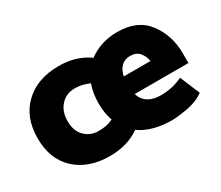

<svg xmlns="http://www.w3.org/2000/svg" viewBox="-95 -718 1087 946"><g transform="rotate(-30 448.0 -245.0)"><path d="M635 -501Q750 -501 806.5 -425.5Q863 -350 863 -248V-193H557Q568 -158 596 -140.5Q624 -123 666 -123Q699 -123 729.5 -129.5Q760 -136 791 -151L838 -38Q798 -9 741 1Q684 11 653 11Q599 11 552.5 -1.5Q506 -14 471 -39Q436 -14 393 -1.5Q350 11 301 11Q180 11 107 -56Q34 -123 34 -242Q34 -362 107 -431Q180 -500 301 -500Q352 -500 394.5 -487Q437 -474 471 -449Q504 -474 545.5 -487.5Q587 -501 635 -501ZM631 -367Q600 -367 580.5 -348Q561 -329 554 -295H706Q702 -323 684 -345Q666 -367 631 -367ZM314 -365Q266 -365 235 -331Q204 -297 204 -242Q204 -187 235 -155.5Q266 -124 314 -124Q336 -124 355 -127.5Q374 -131 396 -141Q388 -163 384 -188.5Q380 -214 380 -242Q380 -271 384.5 -297.5Q389 -324 397 -347Q375 -356 356 -360.5Q337 -365 314 -365Z"/></g></svg>

Font: Palanquin Dark SemiBold
Style: Regular
Weight: 600
Designer: Pria Ravichandran
Version: Version 1.001